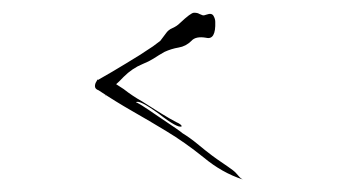

<svg xmlns="http://www.w3.org/2000/svg" viewBox="-20 -369 548 307"><path d="M310.5 -345.7Q318.4 -348.6 321.3 -343.8Q324.2 -338.9 324.2 -334Q325.2 -304.7 309.6 -308.6Q293 -311.5 286.1 -303.7Q277.3 -294.9 265.6 -293Q253.9 -291 243.2 -286.1Q234.4 -281.2 225.6 -275.4Q217.8 -270.5 208 -266.6Q191.4 -259.8 177.7 -246.1Q164.1 -231.4 149.4 -221.7Q149.4 -206.1 148.4 -227.5Q148.4 -248 148.4 -245.1Q148.4 -245.1 148.4 -245.1Q148.4 -245.1 148.4 -245.1Q163.1 -236.3 177.7 -226.6Q191.4 -215.8 207 -207Q217.8 -200.2 228.5 -193.4Q239.3 -186.5 251 -179.7Q252.9 -178.7 261.7 -173.8Q270.5 -169.9 270.5 -167Q264.6 -163.1 233.4 -187.5Q201.2 -210.9 197.3 -205.1Q198.2 -207 233.4 -182.6Q268.6 -159.2 271.5 -156.2Q284.2 -148.4 295.9 -138.7Q307.6 -128.9 319.3 -120.1Q327.1 -114.3 335.9 -108.4Q344.7 -102.5 352.5 -96.7Q356.4 -93.8 360.4 -88.9Q364.3 -84 368.2 -82Q335 -92.8 305.7 -117.2Q275.4 -141.6 246.1 -159.2Q218.8 -175.8 191.4 -191.4Q164.1 -207 137.7 -224.6Q131.8 -226.6 131.8 -231.4Q131.8 -233.4 132.8 -236.3Q136.7 -244.1 136.7 -241.2Q159.2 -253.9 181.6 -267.6Q203.1 -280.3 224.6 -294.9Q231.4 -299.8 236.3 -303.7Q240.2 -308.6 245.1 -315.4Q249 -321.3 255.9 -324.2Q262.7 -327.1 267.6 -332Q285.2 -348.6 290 -348.6Q290 -348.6 291 -348.6Q295.9 -348.6 298.8 -346.7Q300.8 -345.7 303.7 -344.7Q305.7 -343.8 310.5 -345.7Q310.5 -345.7 310.5 -333Q309.6 -320.3 308.6 -311.5Q308.6 -311.5 310.5 -345.7Z"/></svg>

Font: Margalida Font
Style: Regular
Weight: 400
Designer: Mateu Riera. mateurierasureda@hotmail.com
Version: Version 1.0